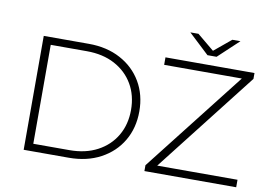

<svg xmlns="http://www.w3.org/2000/svg" viewBox="-88 -1019 1639 1162"><g transform="rotate(10 731.5 -437.5)"><path d="M122 0V-700H399Q510 -700 594 -655Q678 -610 724.5 -531Q771 -452 771 -350Q771 -248 724.5 -169Q678 -90 594 -45Q510 0 399 0ZM173 -46H395Q494 -46 567 -85Q640 -124 680 -192.5Q720 -261 720 -350Q720 -439 680 -507.5Q640 -576 567 -615Q494 -654 395 -654H173ZM864 0V-36L1363 -674L1368 -654H870V-700H1417V-664L919 -26L913 -46H1428V0ZM1118 -757 992 -875H1042L1164 -774H1128L1250 -875H1300L1174 -757Z"/></g></svg>

Font: Montserrat Thin Light
Style: Regular
Weight: 300
Version: Version 9.000